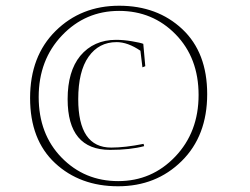

<svg xmlns="http://www.w3.org/2000/svg" viewBox="-20 -645 873 670"><path d="M392 5Q259 5 172 -76Q85 -157 85 -303Q85 -449 174 -537Q263 -625 396 -625Q529 -625 616 -543.5Q703 -462 703 -316.5Q703 -171 614 -83Q525 5 392 5ZM395.5 -607Q278 -607 196.5 -521.5Q115 -436 115 -306.5Q115 -177 195 -95Q275 -13 392.5 -13Q510 -13 591.5 -98.5Q673 -184 673 -313.5Q673 -443 593 -525Q513 -607 395.5 -607ZM387 -498Q325 -498 289 -447Q253 -396 253 -299Q253 -130 368 -130Q416 -130 481 -143L483 -135Q435 -122 364 -122Q216 -122 216 -299Q216 -396 260 -450Q307 -506 385 -506Q411 -506 440.5 -501Q470 -496 480 -492L487 -414L477 -410L470 -468Q426 -498 387 -498Z"/></svg>

Font: Antic Didone
Style: Regular
Weight: 400
Designer: Santiago Orozco
Foundry: Santiago Orozco
Version: Version 2.000